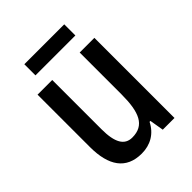

<svg xmlns="http://www.w3.org/2000/svg" viewBox="-199 -796 915 915"><g transform="rotate(-45 258.5 -338.5)"><path d="M393 -687H124V-612H393ZM449 -540H350V-259C350 -138 324 -76 241 -76C189 -76 165 -119 165 -207V-540H66V-187C66 -61 114 10 219 10C277 10 325 -17 352 -71H358L370 0H449Z"/></g></svg>

Font: Noto Sans Arabic Cond Med
Style: Regular
Weight: 500
Width: 3
Designer: Monotype Design Team, Nadine Chahine, Nizar Qandah and Khaled Hosny
Foundry: Monotype Imaging Inc.
Version: Version 2.012